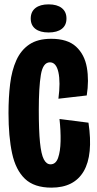

<svg xmlns="http://www.w3.org/2000/svg" viewBox="-20 -849 447 881"><path d="M216 12Q137 12 94.5 -28.5Q52 -69 35.5 -145.5Q19 -222 19 -330Q19 -402 26.5 -464Q34 -526 55 -572.5Q76 -619 114.5 -645Q153 -671 215 -671Q290 -671 329 -635Q368 -599 378.5 -539.5Q389 -480 378 -411L248 -396Q258 -472 248 -517.5Q238 -563 209 -563Q177 -563 167.5 -505.5Q158 -448 158 -345Q158 -250 163.5 -195.5Q169 -141 181 -118Q193 -95 212 -95Q236 -95 246.5 -124.5Q257 -154 258 -201.5Q259 -249 253 -303L386 -286Q408 -138 364 -63Q320 12 216 12ZM203 -700Q164 -700 142.5 -716.5Q121 -733 121 -764Q121 -795 142.5 -812Q164 -829 203 -829Q242 -829 263.5 -812Q285 -795 285 -764Q285 -733 263.5 -716.5Q242 -700 203 -700Z"/></svg>

Font: Bricolage Grotesque 48pt Condensed Bricolage Grotesque 48pt Condensed Regular
Style: Bold
Weight: 700
Width: 3
Designer: Mathieu Triay
Foundry: Atelier Triay
Version: Version 1.000; ttfautohint (v1.8.4.7-5d5b);gftools[0.9.32]